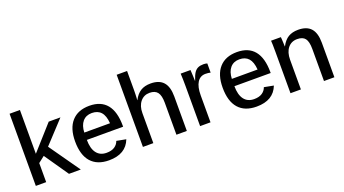

<svg xmlns="http://www.w3.org/2000/svg" viewBox="-57 -1264 3244 1812"><g transform="rotate(-20 1565.5 -358.0)"><path d="M172.4 -191.4V0H68.4V-724.6H172.4V-284.7L390.1 -528.3H507.8L303.2 -308.1L520 0H401.4L235.4 -240.7Z M669.4 -243.2Q669.4 -156.7 704.1 -110.8Q738.8 -64.9 804.2 -64.9Q854.5 -64.9 885.3 -85.4Q916 -106 927.2 -139.6L1021.5 -121.6Q971.2 9.8 802.2 9.8Q684.1 9.8 622.1 -60.3Q560.1 -130.4 560.1 -267.1Q560.1 -397.9 622.6 -468Q685.1 -538.1 800.3 -538.1Q916 -538.1 974.9 -466.1Q1033.7 -394 1033.7 -252V-243.2ZM928.7 -316.4Q922.9 -393.6 890.4 -429.7Q857.9 -465.8 798.8 -465.8Q740.2 -465.8 706.5 -426.3Q672.9 -386.7 670.4 -316.4Z M1246.1 -433.1Q1274.4 -487.8 1314.9 -512.9Q1355.5 -538.1 1415.5 -538.1Q1501 -538.1 1543 -491Q1585 -443.8 1585 -346.2V0H1480.5V-321.8Q1480.5 -393.1 1456.1 -425.8Q1431.6 -458.5 1376.5 -458.5Q1318.8 -458.5 1283.7 -415.5Q1248.5 -372.6 1248.5 -301.8V0H1144V-724.6H1248.5V-533.2Q1248.5 -514.2 1247.8 -493.9Q1247.1 -473.6 1246.3 -457.3Q1245.6 -440.9 1244.6 -433.1Z M1822.8 -270V0H1718.3V-404.8Q1718.3 -438 1717.5 -468.3Q1716.8 -498.5 1715.3 -528.3H1814Q1814.9 -511.7 1815.9 -494.6Q1816.9 -477.5 1817.4 -462.4Q1817.9 -447.3 1818.4 -435.8Q1818.8 -424.3 1818.8 -418.9H1820.8Q1836.9 -468.8 1854 -494.6Q1870.6 -518.6 1892.6 -528.3Q1914.6 -538.1 1946.8 -538.1Q1967.3 -538.1 1984.4 -532.7V-440.4Q1962.4 -446.3 1933.6 -446.3Q1880.4 -446.3 1851.6 -401.1Q1822.8 -356 1822.8 -270Z M2151.4 -243.2Q2151.4 -156.7 2186 -110.8Q2220.7 -64.9 2286.1 -64.9Q2336.4 -64.9 2367.2 -85.4Q2397.9 -106 2409.2 -139.6L2503.4 -121.6Q2453.1 9.8 2284.2 9.8Q2166 9.8 2104 -60.3Q2042 -130.4 2042 -267.1Q2042 -397.9 2104.5 -468Q2167 -538.1 2282.2 -538.1Q2397.9 -538.1 2456.8 -466.1Q2515.6 -394 2515.6 -252V-243.2ZM2410.6 -316.4Q2404.8 -393.6 2372.3 -429.7Q2339.8 -465.8 2280.8 -465.8Q2222.2 -465.8 2188.5 -426.3Q2154.8 -386.7 2152.3 -316.4Z M2730.5 -298.3V0H2626V-413.6Q2626 -459 2625.2 -486.6Q2624.5 -514.2 2623 -528.3H2721.7Q2722.7 -520 2723.6 -503.4Q2724.6 -486.8 2725.3 -467.8Q2726.1 -448.7 2726.6 -433.1H2728Q2757.8 -489.7 2798.3 -513.9Q2838.9 -538.1 2897.5 -538.1Q2983.4 -538.1 3025.1 -491.2Q3066.9 -444.3 3066.9 -346.7V0H2962.4V-322.3Q2962.4 -396 2938.5 -427.2Q2914.6 -458.5 2858.4 -458.5Q2799.8 -458.5 2765.1 -415.3Q2730.5 -372.1 2730.5 -298.3Z"/></g></svg>

Font: Arimo Medium
Style: Regular
Weight: 500
Designer: Steve Matteson
Foundry: Monotype Imaging Inc.
Version: Version 1.33